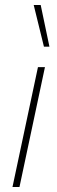

<svg xmlns="http://www.w3.org/2000/svg" viewBox="-20 -749 228 769"><path d="M115 -729H143L178 -562H156ZM132 -480H160L58 0H30Z"/></svg>

Font: Prompt Thin
Style: Italic
Weight: 250
Italic angle: -12°
Designer: Katatrad Team
Foundry: CadsonDemak
Version: Version 1.001